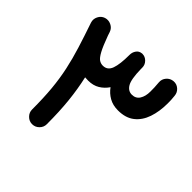

<svg xmlns="http://www.w3.org/2000/svg" viewBox="-176 -803 1022 1022"><g transform="rotate(45 335.5 -291.5)"><path d="M200.2 55.2Q177.7 55.2 161.4 38.8Q145 22.5 145 0Q145 -86.4 138.7 -154.5Q132.3 -222.7 119.1 -283.4Q106 -344.2 86.2 -407.7Q66.4 -471.2 40 -548.3Q32.7 -569.8 43 -590.8Q53.2 -611.8 74.7 -619.1Q96.2 -626 117.2 -616Q138.2 -606 145.5 -584.5Q149.4 -573.7 152.3 -564Q173.8 -504.9 189.2 -476.6Q204.6 -448.2 217.8 -439.7Q231 -431.2 246.1 -431.2Q280.8 -431.2 293.5 -466.6Q306.2 -502 306.2 -571.8V-572.3Q306.2 -592.3 316.9 -607.4Q327.6 -622.6 345.7 -624.5Q345.7 -624.5 346.2 -624.5Q346.7 -625 347.7 -625Q348.1 -625 348.6 -625Q349.6 -625 351.1 -625Q371.6 -625 387 -609.4Q402.3 -593.8 402.3 -572.3V-571.8Q402.3 -566.4 402.3 -561.5Q403.8 -485.4 420.2 -458.3Q436.5 -431.2 464.4 -431.2Q493.7 -431.2 508.3 -454.1Q522.9 -477.1 522.9 -512.7Q522.9 -529.3 522.5 -543.2Q522 -557.1 520 -579.6Q518.1 -602.5 533.2 -619.9Q548.3 -637.2 570.8 -639.2Q593.8 -641.1 610.8 -626.2Q627.9 -611.3 629.9 -588.4Q631.8 -570.8 632.3 -559.6Q632.8 -548.3 632.8 -533.7Q632.8 -472.7 616.2 -424.1Q599.6 -375.5 564.2 -347.7Q528.8 -319.8 471.7 -319.8Q432.6 -319.8 404.1 -336.2Q375.5 -352.5 356.4 -379.4Q338.4 -352.5 311.5 -336.2Q284.7 -319.8 247.1 -319.8Q234.9 -319.8 223.6 -320.8Q239.7 -250 247.8 -173.1Q255.9 -96.2 255.9 0Q255.9 22.5 239.5 38.8Q223.1 55.2 200.2 55.2Z"/></g></svg>

Font: Mikhak SemiBold
Style: Regular
Weight: 600
Designer: Amin Abedi
Version: Version 3.3